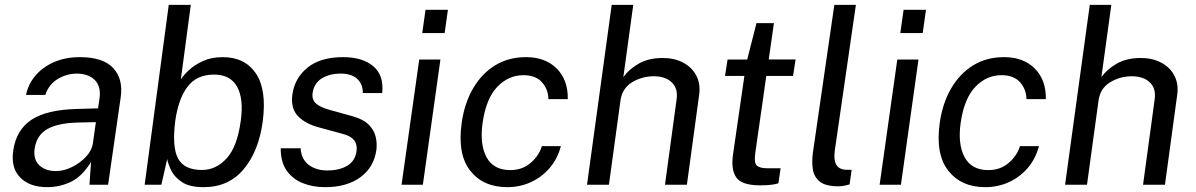

<svg xmlns="http://www.w3.org/2000/svg" viewBox="-20 -763 4938 793"><path d="M174.5 10Q103 10 63.8 -29.5Q24.5 -69 34.5 -140Q46.5 -226 109.5 -268Q172.5 -310 299 -313L385 -315.5L391 -356Q398 -405.5 371.8 -432.2Q345.5 -459 295.5 -459Q255 -458.5 218.5 -436.8Q182 -415 167 -371H87.5Q96.5 -416 126.8 -451.2Q157 -486.5 203.8 -506.8Q250.5 -527 310 -527Q405.5 -527 447.5 -482Q489.5 -437 478.5 -361L426.5 0H349.5L356 -94Q318.5 -33.5 272.5 -11.8Q226.5 10 174.5 10ZM211 -56.5Q243.5 -56.5 277 -73Q310.5 -89.5 334.8 -115.2Q359 -141 363.5 -170L376 -258.5L305.5 -257Q222.5 -255.5 177 -230.8Q131.5 -206 123 -149Q117 -105 142 -80.8Q167 -56.5 211 -56.5Z M821 10Q763.5 10 732.2 -10.5Q701 -31 687.5 -58.5Q674 -86 670.5 -106L646.5 0H577.5L677 -743H768L727 -435Q737.5 -452 760.5 -473.5Q783.5 -495 818.5 -511Q853.5 -527 900 -527Q991.5 -527 1037 -459.5Q1082.5 -392 1065 -260.5Q1048.5 -138.5 986.5 -64.2Q924.5 10 821 10ZM814 -61Q873 -61 916.8 -109.8Q960.5 -158.5 974.5 -265Q987 -355.5 959 -405.2Q931 -455 864.5 -455Q792.5 -455 754.8 -405.2Q717 -355.5 704 -265Q690 -156.5 715.2 -108.8Q740.5 -61 814 -61Z M1322.5 10Q1271 10 1229.5 -7Q1188 -24 1163.5 -59.2Q1139 -94.5 1139.5 -150.5H1221.5Q1224.5 -105 1255.2 -82Q1286 -59 1332 -59Q1381.5 -59 1414.2 -78.5Q1447 -98 1452.5 -138.5Q1460.5 -193 1397.5 -209.5L1300 -236Q1242 -251 1211 -283Q1180 -315 1187.5 -372.5Q1197 -440.5 1250.2 -483.8Q1303.5 -527 1397.5 -527Q1478 -527 1522.2 -489Q1566.5 -451 1558.5 -378.5H1478.5Q1479 -415.5 1455.5 -437.2Q1432 -459 1387.5 -459Q1341 -459 1309 -439.2Q1277 -419.5 1271 -378Q1267.5 -350.5 1286 -334.8Q1304.5 -319 1344 -308.5L1437.5 -282.5Q1482 -270 1504 -247Q1526 -224 1532 -196.5Q1538 -169 1534.5 -143.5Q1524.5 -72 1468.5 -31Q1412.5 10 1322.5 10Z M1724 -626.5 1737.5 -722.5H1830L1816.5 -626.5ZM1638.5 0 1711.5 -517H1799L1726.5 0Z M2075 10Q1975.5 10 1922 -58.2Q1868.5 -126.5 1887 -256.5Q1898.5 -337 1934 -398Q1969.5 -459 2024.8 -493Q2080 -527 2152.5 -527Q2232.5 -527 2279.5 -479.8Q2326.5 -432.5 2325 -353.5H2245Q2244.5 -394 2218.5 -423.2Q2192.5 -452.5 2142 -452.5Q2080 -452.5 2034 -404.5Q1988 -356.5 1973.5 -257.5Q1960.5 -168 1989.2 -114.2Q2018 -60.5 2087.5 -60.5Q2137.5 -60.5 2172 -90.5Q2206.5 -120.5 2218 -159.5H2296.5Q2283 -107.5 2250.5 -69.5Q2218 -31.5 2172.8 -10.8Q2127.5 10 2075 10Z M2404.5 0 2506.5 -743H2595.5L2554.5 -444.5Q2577 -476.5 2617.8 -500Q2658.5 -523.5 2717.5 -523.5Q2765.5 -523.5 2801.8 -504.2Q2838 -485 2856 -450.5Q2874 -416 2867.5 -370.5L2817 0H2726.5L2774.5 -352.5Q2781 -397.5 2754.5 -422.8Q2728 -448 2680.5 -448Q2631 -448 2590 -422.8Q2549 -397.5 2542.5 -346.5L2495 0Z M3120.5 2.5Q3043.5 2.5 3021 -30Q2998.5 -62.5 3007.5 -125L3054.5 -449.5H2974.5L2985 -517H3066L3104.5 -667.5H3176.5L3155 -517.5H3266L3255.5 -449.5H3145L3099.5 -131.5Q3093.5 -90 3106 -79Q3118.5 -68 3150 -68H3204L3195 -6Q3185 -2.5 3166.5 0Q3148 2.5 3120.5 2.5Z M3443 6.5Q3389.5 6.5 3365.5 -13.2Q3341.5 -33 3337 -64.8Q3332.5 -96.5 3337.5 -133L3426 -743H3515L3428 -142Q3417 -66 3471.5 -62L3497.5 -61.5L3489 -1.5Q3462.5 6.5 3443 6.5Z M3698.5 -626.5 3712 -722.5H3804.5L3791 -626.5ZM3613 0 3686 -517H3773.5L3701 0Z M4049.5 10Q3950 10 3896.5 -58.2Q3843 -126.5 3861.5 -256.5Q3873 -337 3908.5 -398Q3944 -459 3999.2 -493Q4054.5 -527 4127 -527Q4207 -527 4254 -479.8Q4301 -432.5 4299.5 -353.5H4219.5Q4219 -394 4193 -423.2Q4167 -452.5 4116.5 -452.5Q4054.5 -452.5 4008.5 -404.5Q3962.5 -356.5 3948 -257.5Q3935 -168 3963.8 -114.2Q3992.5 -60.5 4062 -60.5Q4112 -60.5 4146.5 -90.5Q4181 -120.5 4192.5 -159.5H4271Q4257.5 -107.5 4225 -69.5Q4192.5 -31.5 4147.2 -10.8Q4102 10 4049.5 10Z M4379 0 4481 -743H4570L4529 -444.5Q4551.5 -476.5 4592.2 -500Q4633 -523.5 4692 -523.5Q4740 -523.5 4776.2 -504.2Q4812.5 -485 4830.5 -450.5Q4848.5 -416 4842 -370.5L4791.5 0H4701L4749 -352.5Q4755.5 -397.5 4729 -422.8Q4702.5 -448 4655 -448Q4605.5 -448 4564.5 -422.8Q4523.5 -397.5 4517 -346.5L4469.5 0Z"/></svg>

Font: Public Sans
Style: Italic
Weight: 400
Italic angle: -8°
Designer: The Public Sans project authors (U.S. Web Design System). Libre Franklin designed by Pablo Impallari and Rodrigo Fuenzal
Version: Version 1.008; ttfautohint (v1.8.1) -l 8 -r 50 -G 200 -x 14 